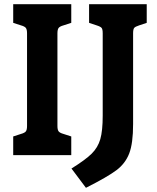

<svg xmlns="http://www.w3.org/2000/svg" viewBox="-20 -740 748 916"><path d="M43 -89 80 -101Q98 -106 103.5 -113.5Q109 -121 109 -139V-581Q109 -599 103.5 -606.5Q98 -614 80 -619L43 -631V-720H320V-631L283 -619Q265 -614 259.5 -606.5Q254 -599 254 -581V-139Q254 -121 259.5 -113.5Q265 -106 283 -101L320 -89V0H43ZM470 -188V-581Q470 -600 465 -606.5Q460 -613 441 -619L405 -631V-720H680V-631L644 -619Q625 -613 620 -606.5Q615 -600 615 -581V-148Q615 -56 596.5 -8Q578 40 535.5 72Q493 104 390 156L321 64Q387 23 417 -6.5Q447 -36 458.5 -76Q470 -116 470 -188Z"/></svg>

Font: Enriqueta
Style: Bold
Weight: 700
Designer: Viviana Monsalve, Gustavo Ibarra
Foundry: 72Puntos
Version: Version 2.000